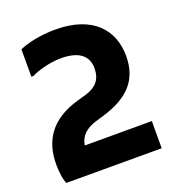

<svg xmlns="http://www.w3.org/2000/svg" viewBox="-132 -841 880 950"><g transform="rotate(-20 308.0 -366.0)"><path d="M205 -143C212 -189 243 -222 306 -239L343 -250C478 -291 549 -362 549 -490C549 -624 463 -732 263 -732C188 -732 113 -716 73 -697V-553H84C114 -569 180 -589 242 -589C340 -589 381 -548 381 -486C381 -429 354 -394 291 -376L249 -364C97 -321 40 -225 40 -104C40 -72 44 -24 56 0H558V-143Z"/></g></svg>

Font: Kufam Arabic Latin Roman Bold
Style: Regular
Weight: 700
Designer: Wael Morcos & Artur Schmal
Version: Version 1.200;PS 001.200;hotconv 1.0.88;makeotf.lib2.5.64775